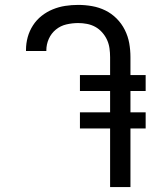

<svg xmlns="http://www.w3.org/2000/svg" viewBox="-20 -763 640 783"><path d="M512 0H429V-239H306V-305H429V-392H306V-457H429V-530Q429 -548 426.5 -566Q424 -584 416.5 -600.5Q409 -617 396.5 -631Q384 -645 368.5 -653.5Q353 -662 335 -665.5Q317 -669 299 -669Q275 -669 251 -663.5Q227 -658 208 -642.5Q189 -627 179 -604.5Q169 -582 169 -558V-555H86V-559Q86 -586 93 -611.5Q100 -637 114.5 -659.5Q129 -682 150 -698.5Q171 -715 195.5 -725Q220 -735 246 -739Q272 -743 299 -743Q327 -743 355.5 -738Q384 -733 409.5 -720.5Q435 -708 455.5 -687.5Q476 -667 489 -641Q502 -615 507 -587Q512 -559 512 -530V-457H574V-392H512V-305H574V-239H512Z"/></svg>

Font: Iosevka Extended
Style: Regular
Weight: 400
Width: 7
Monospace: yes
Designer: Belleve Invis
Foundry: Belleve Invis
Version: Version 32.5.0; ttfautohint (v1.8.4)